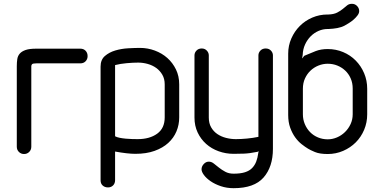

<svg xmlns="http://www.w3.org/2000/svg" viewBox="-20 -807 1984 1006"><path d="M170 -475Q153 -475 148.5 -471Q144 -467 144 -460V-38Q144 -22 133 -11Q122 0 106 0Q90 0 79 -11Q68 -22 68 -38V-460Q68 -480 70.5 -497Q73 -514 83.5 -526Q94 -538 114 -545Q134 -552 170 -552H401Q418 -552 428.5 -541Q439 -530 439 -513Q439 -497 428.5 -486Q418 -475 401 -475Z M843 -365Q843 -394 830.5 -415.5Q818 -437 798.5 -451Q779 -465 754 -472Q729 -479 704 -479Q678 -479 644 -476Q610 -473 583 -466V-93Q592 -88 607 -85Q622 -82 638.5 -80.5Q655 -79 671.5 -78.5Q688 -78 701 -78Q764 -78 803.5 -106.5Q843 -135 843 -192ZM919 -192Q919 -153 904.5 -118.5Q890 -84 861.5 -58Q833 -32 790 -16.5Q747 -1 689 -1Q649 -1 583 -13V137Q583 154 572.5 164.5Q562 175 546 175Q529 175 518 165Q507 155 507 138V-458Q507 -494 529.5 -513.5Q552 -533 584 -542.5Q616 -552 652 -554Q688 -556 714 -556Q754 -556 791.5 -542Q829 -528 857 -503Q885 -478 902 -443Q919 -408 919 -365Z M1410 -27Q1410 67 1361 123Q1312 179 1204 179Q1168 179 1137 168.5Q1106 158 1083.5 142.5Q1061 127 1048.5 110Q1036 93 1036 80Q1036 65 1047.5 52.5Q1059 40 1074 40Q1088 40 1100.5 50Q1113 60 1127.5 71.5Q1142 83 1160.5 93Q1179 103 1204 103Q1240 103 1263.5 95.5Q1287 88 1301 73.5Q1315 59 1322.5 39.5Q1330 20 1333 -4Q1333 -6 1334 -9.5Q1335 -13 1336 -15Q1334 -13 1332 -12.5Q1330 -12 1326 -11Q1287 -3 1257 -2Q1227 -1 1204 -1Q1163 -1 1125.5 -14.5Q1088 -28 1060 -53Q1032 -78 1015.5 -113Q999 -148 999 -191V-517Q999 -531 1009.5 -542Q1020 -553 1037 -553Q1053 -553 1063.5 -542Q1074 -531 1074 -517V-191Q1074 -161 1086.5 -139.5Q1099 -118 1119 -104.5Q1139 -91 1164.5 -84.5Q1190 -78 1216 -78Q1242 -78 1274 -81Q1306 -84 1334 -90V-517Q1334 -531 1344.5 -542Q1355 -553 1372 -553Q1389 -553 1399.5 -542Q1410 -531 1410 -517Z M1701 -731Q1729 -732 1746.5 -741Q1764 -750 1776.5 -760.5Q1789 -771 1799 -779Q1809 -787 1824 -787Q1840 -787 1851 -775.5Q1862 -764 1862 -749Q1862 -738 1853.5 -726.5Q1845 -715 1833 -704.5Q1821 -694 1808 -686Q1795 -678 1786 -673Q1769 -664 1747.5 -660Q1726 -656 1701 -655H1696Q1672 -655 1649 -645Q1626 -635 1608 -617Q1590 -599 1578.5 -574Q1567 -549 1566 -519L1563 -501Q1565 -502 1569 -508Q1573 -514 1575 -515Q1607 -529 1634.5 -539.5Q1662 -550 1697 -550Q1740 -550 1778 -534Q1816 -518 1844 -489.5Q1872 -461 1888 -423Q1904 -385 1904 -342V-208Q1904 -165 1888 -127Q1872 -89 1844 -61Q1816 -33 1778 -16.5Q1740 0 1697 0Q1655 0 1630 -10.5Q1605 -21 1594 -28Q1579 -37 1560.5 -51.5Q1542 -66 1526.5 -87.5Q1511 -109 1500.5 -138Q1490 -167 1490 -205V-526Q1490 -568 1506.5 -605.5Q1523 -643 1551 -671Q1579 -699 1616.5 -715Q1654 -731 1696 -731ZM1567 -208Q1567 -181 1577 -157Q1587 -133 1604.5 -115Q1622 -97 1646 -87Q1670 -77 1697 -77Q1722 -77 1745.5 -87Q1769 -97 1787.5 -115Q1806 -133 1817 -157Q1828 -181 1828 -208V-343Q1828 -372 1817.5 -396Q1807 -420 1789 -437Q1771 -454 1747.5 -463.5Q1724 -473 1697 -473Q1672 -473 1648.5 -463.5Q1625 -454 1607 -437Q1589 -420 1578 -396Q1567 -372 1567 -342Z"/></svg>

Font: VDS Compensated
Style: Light
Weight: 300
Designer: artmaker
Foundry: artmaker
Version: Version 1.000 2012 initial release